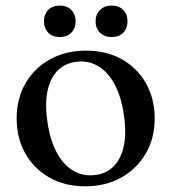

<svg xmlns="http://www.w3.org/2000/svg" viewBox="-20 -660 618 692"><path d="M290.5 -477.5Q363 -477.5 418.8 -446.5Q474.5 -415.5 506 -360Q537.5 -304.5 537.5 -232.5Q537.5 -162 505.5 -107Q473.5 -52 417.2 -20.2Q361 11.5 287 11.5Q214 11.5 158.5 -19.8Q103 -51 71.5 -106.5Q40 -162 40 -233.5Q40 -304.5 71.8 -359.5Q103.5 -414.5 160 -446Q216.5 -477.5 290.5 -477.5ZM325 -29.5Q366 -35 392.2 -63.2Q418.5 -91.5 427.2 -139.5Q436 -187.5 425.5 -252.5Q415 -318 390.2 -361.2Q365.5 -404.5 330.2 -423.8Q295 -443 252.5 -437Q211 -431 185 -402.8Q159 -374.5 150.2 -326.8Q141.5 -279 152 -214Q162.5 -148.5 187.2 -105.2Q212 -62 247.2 -42.8Q282.5 -23.5 325 -29.5ZM195.5 -526.5Q169.5 -526.5 154 -542.2Q138.5 -558 138.5 -583Q138.5 -608.5 154 -624.2Q169.5 -640 195.5 -640Q221.5 -640 237 -624.2Q252.5 -608.5 252.5 -583Q252.5 -558 237 -542.2Q221.5 -526.5 195.5 -526.5ZM382 -526.5Q356.5 -526.5 340.5 -542.2Q324.5 -558 324.5 -583Q324.5 -608 340.5 -624Q356.5 -640 382 -640Q409 -640 424.2 -624.2Q439.5 -608.5 439.5 -583Q439.5 -558 424.2 -542.2Q409 -526.5 382 -526.5Z"/></svg>

Font: Fraunces 24pt
Style: Regular
Weight: 400
Version: Version 1.000;[b76b70a41]